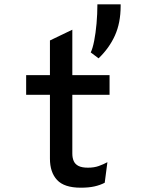

<svg xmlns="http://www.w3.org/2000/svg" viewBox="-20 -860 656 892"><path d="M355 12Q278.5 12 245.2 -23.8Q212 -59.5 212 -123V-419.5H101.5V-511H212V-672L316 -722V-511H489V-419.5H316V-147Q316 -126.5 322.5 -111.8Q329 -97 344.8 -89Q360.5 -81 388.5 -81Q417.5 -81 439 -88.8Q460.5 -96.5 479 -106.5L466.5 -11Q445.5 0 419 6Q392.5 12 355 12ZM438 -589 401.5 -616.5Q410.5 -634.5 417.5 -670.2Q424.5 -706 428.5 -750.5Q432.5 -795 432.5 -840H540.5V-832Q540.5 -754 514 -695.2Q487.5 -636.5 438 -589Z"/></svg>

Font: Overpass Mono Light SemiBold
Style: Regular
Weight: 600
Monospace: yes
Version: Version 4.000